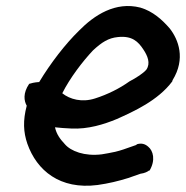

<svg xmlns="http://www.w3.org/2000/svg" viewBox="-20 -580 612 632"><path d="M76 -304C55 -273 59 -248 68 -232C55 -183 57 -145 70 -107C101 -19 177 45 301 29C337 24 370 16 402 6L442 -8C457 -10 466 -15 471 -19L472 -18C493 -53 484 -84 468 -97C458 -106 446 -110 430 -105L429 -103L386 -88C369 -82 346 -77 315 -72C259 -65 213 -82 193 -106C178 -122 166 -138 161 -161C176 -159 195 -158 214 -157C270 -154 323 -171 364 -188C420 -213 500 -249 547 -312L548 -316C592 -387 567 -450 539 -486C514 -515 483 -543 442 -555C360 -576 290 -530 240 -479C195 -435 147 -373 109 -310C93 -309 82 -306 76 -304ZM185 -273C210 -323 252 -378 286 -414C315 -441 337 -455 368 -458C415 -463 435 -443 452 -417C466 -396 476 -372 462 -351C452 -339 429 -324 406 -312C374 -289 334 -269 293 -256C250 -242 210 -253 185 -273Z"/></svg>

Font: Stray Cat
Style: ExBlkCnObl
Weight: 1000
Version: Version 1.0